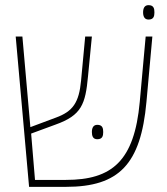

<svg xmlns="http://www.w3.org/2000/svg" viewBox="-20 -726 647 746"><path d="M557 -650C577 -650 580 -663 580 -678C580 -693 577 -706 557 -706C541 -706 536 -693 536 -678C536 -663 541 -650 557 -650ZM93 0H236C443 0 527 -88 549 -330L572 -584H546L523 -330C502 -100 415 -27 236 -27H116L101 -207L196 -242C297 -278 312 -321 322 -430L337 -584H311L295 -413C287 -327 263 -293 197 -269L98 -232L67 -584H41ZM337 -213C337 -198 341 -185 358 -185C378 -185 381 -198 381 -213C381 -228 378 -241 358 -241C342 -241 337 -228 337 -213Z"/></svg>

Font: Noto Sans Hebrew SemiCondensed Thin
Style: Regular
Weight: 100
Width: 4
Designer: Monotype Design Team
Foundry: Monotype Imaging Inc.
Version: Version 2.004